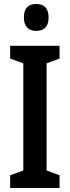

<svg xmlns="http://www.w3.org/2000/svg" viewBox="-20 -944 350 964"><path d="M162 -924C120 -924 100 -901 100 -856C100 -812 122 -789 162 -789C203 -789 224 -812 224 -856C224 -900 204 -924 162 -924ZM279 0V-64L214 -88V-626L279 -650V-714H31V-650L97 -626V-88L31 -64V0Z"/></svg>

Font: Noto Sans Myanmar ExtraCondensed SemiBold
Style: Regular
Weight: 600
Width: 2
Designer: Monotype Design Team
Foundry: Monotype Imaging Inc.
Version: Version 2.107